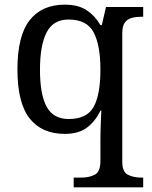

<svg xmlns="http://www.w3.org/2000/svg" viewBox="-20 -566 654 826"><path d="M297 240V198H330Q364 198 388 185.5Q412 173 412 126V40Q412 24 412.5 -0.5Q413 -25 414 -50Q415 -75 416 -90H412Q390 -44 354 -17Q318 10 259 10Q160 10 107.5 -56.5Q55 -123 55 -267Q55 -412 107.5 -479Q160 -546 259 -546Q317 -546 353.5 -521.5Q390 -497 412 -458H418L436 -536H596V-494H588Q566 -494 547 -489Q528 -484 517 -469Q506 -454 506 -422V130Q506 174 530.5 186Q555 198 588 198H596V240ZM276 -54Q354 -54 383 -106.5Q412 -159 412 -267Q412 -371 383 -426.5Q354 -482 275 -482Q209 -482 180.5 -426.5Q152 -371 152 -266Q152 -160 180.5 -107Q209 -54 276 -54Z"/></svg>

Font: Noto Serif Test
Style: Regular
Weight: 400
Version: Version 1.000